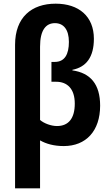

<svg xmlns="http://www.w3.org/2000/svg" viewBox="-20 -785 599 1045"><path d="M283 -765C152 -765 62 -691 62 -541V240H198V-21C231 -2 274 10 327 10C448 10 525 -72 525 -210C525 -327 472 -388 374 -402V-405C450 -420 491 -475 491 -574C491 -696 409 -765 283 -765ZM279 -659C326 -659 355 -624 355 -557C355 -489 332 -448 278 -448H260V-340H286C345 -340 387 -303 387 -221C387 -142 354 -99 290 -99C259 -99 220 -113 198 -132V-531C198 -623 231 -659 279 -659Z"/></svg>

Font: Noto Sans Display SemiCondensed
Style: Bold
Weight: 700
Width: 4
Designer: Monotype Design Team
Foundry: Monotype Imaging Inc.
Version: Version 1.900